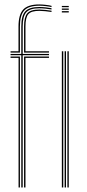

<svg xmlns="http://www.w3.org/2000/svg" viewBox="-20 -826 382 846"><path d="M73.8 0V-582.8H26.5V-588.5H73.8V-709.2Q73.8 -757.2 91.5 -776.2Q109.2 -795.2 153.5 -795.2Q166 -795.2 182 -793.5Q198 -791.8 207 -789.8V-784.2Q196.8 -786.2 180.8 -787.9Q164.8 -789.5 153.5 -789.5Q112.2 -789.5 96.1 -772Q80 -754.5 80 -709.2V-588.5H195.8V-582.8H80V0ZM61.8 0V-571H26.5V-576.8H67.8V0ZM86 0V-576.8H195.8V-571H92.2V0ZM26.5 -594.2V-600H61.5V-709.2Q61.5 -761 82.1 -783.8Q102.8 -806.5 153.5 -806.5Q165.5 -806.5 182.1 -804.6Q198.8 -802.8 207 -800.2V-794.8Q198 -797.2 182 -799Q166 -800.8 153.5 -800.8Q106.5 -800.8 87.1 -780Q67.8 -759.2 67.8 -709.2V-594.2ZM86 -594.2V-709.2Q86 -750.5 100 -767.2Q114 -784 153.5 -784Q163.5 -784 179.9 -782.4Q196.2 -780.8 207 -778.8V-773.2Q195.5 -775 179.8 -776.6Q164 -778.2 153.5 -778.2Q118.2 -778.2 105.2 -763.9Q92.2 -749.5 92.2 -709.2V-600H195.8V-594.2ZM252.5 -794.2V-800H283V-794.2ZM252.5 -771V-776.8H283V-771ZM252.5 -782.8V-788.5H283V-782.8ZM277 0V-600H283V0ZM252.5 0V-600H258.8V0ZM264.8 0V-600H270.8V0Z"/></svg>

Font: Big Shoulders Inline Display ExtraLight
Style: Regular
Weight: 250
Version: Version 2.002